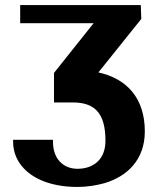

<svg xmlns="http://www.w3.org/2000/svg" viewBox="-20 -548 619 761"><path d="M32 6V14C32 45 41 73 56 96C96 158 180 193 287 193C326 193 361 187 394 178C482 152 554 87 554 -27C554 -159 483 -236 370 -261L540 -473L538 -528H60V-456H351L194 -259V-142H268C356 -142 398 -99 398 10C398 85 349 121 287 121C232 121 190 83 190 14V6Z"/></svg>

Font: Aerodynamic
Style: Bd
Weight: 500
Designer: Google
Version: Version 2.000980; 2014